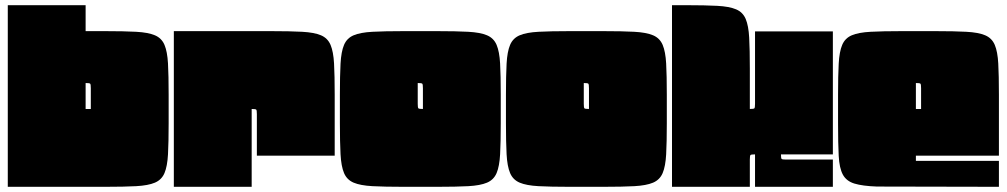

<svg xmlns="http://www.w3.org/2000/svg" viewBox="-20 -720 3880 740"><path d="M385 0H10V-700H310V-600H385Q458 -600 504.5 -597.5Q551 -595 577 -584Q603 -573 614 -547Q625 -521 627.5 -475Q630 -429 630 -355V-245Q630 -172 627.5 -125.5Q625 -79 614 -53Q603 -27 577 -16Q551 -5 505 -2.5Q459 0 385 0ZM330 -300V-380Q330 -395 327.5 -397.5Q325 -400 310 -400V-300Z M650 -600H1025Q1098 -600 1144.5 -597.5Q1191 -595 1217 -584Q1243 -573 1254 -547Q1265 -521 1267.5 -475Q1270 -429 1270 -355V-120H970V-280Q970 -295 967.5 -297.5Q965 -300 950 -300V0H650Z M1665 -600Q1738 -600 1784.5 -597.5Q1831 -595 1857 -584Q1883 -573 1894 -547Q1905 -521 1907.5 -475Q1910 -429 1910 -355V-245Q1910 -172 1907.5 -125.5Q1905 -79 1894 -53Q1883 -27 1857 -16Q1831 -5 1785 -2.5Q1739 0 1665 0H1535Q1462 0 1415.5 -2.5Q1369 -5 1343 -16Q1317 -27 1306 -53Q1295 -79 1292.5 -125.5Q1290 -172 1290 -245V-355Q1290 -428 1292.5 -474.5Q1295 -521 1306 -547Q1317 -573 1343 -584Q1369 -595 1415.5 -597.5Q1462 -600 1535 -600ZM1590 -400V-320Q1590 -305 1592.5 -302.5Q1595 -300 1610 -300V-380Q1610 -395 1607.5 -397.5Q1605 -400 1590 -400Z M2305 -600Q2378 -600 2424.5 -597.5Q2471 -595 2497 -584Q2523 -573 2534 -547Q2545 -521 2547.5 -475Q2550 -429 2550 -355V-245Q2550 -172 2547.5 -125.5Q2545 -79 2534 -53Q2523 -27 2497 -16Q2471 -5 2425 -2.5Q2379 0 2305 0H2175Q2102 0 2055.5 -2.5Q2009 -5 1983 -16Q1957 -27 1946 -53Q1935 -79 1932.5 -125.5Q1930 -172 1930 -245V-355Q1930 -428 1932.5 -474.5Q1935 -521 1946 -547Q1957 -573 1983 -584Q2009 -595 2055.5 -597.5Q2102 -600 2175 -600ZM2230 -400V-320Q2230 -305 2232.5 -302.5Q2235 -300 2250 -300V-380Q2250 -395 2247.5 -397.5Q2245 -400 2230 -400Z M2570 0V-700H2625Q2698 -700 2744.5 -697.5Q2791 -695 2817 -684Q2843 -673 2854 -647Q2865 -621 2867.5 -575Q2870 -529 2870 -455V-300Q2885 -300 2887.5 -302.5Q2890 -305 2890 -320V-599H3190V-125H2990Q2990 -110 2992.5 -107.5Q2995 -105 3010 -105H3190V0H2890V-125Q2875 -125 2872.5 -122.5Q2870 -120 2870 -105V0Z M3210 -355Q3210 -428 3212.5 -474.5Q3215 -521 3226 -547Q3237 -573 3263 -584Q3289 -595 3335.5 -597.5Q3382 -600 3455 -600H3585Q3658 -600 3704.5 -597.5Q3751 -595 3777 -584Q3803 -573 3814 -547Q3825 -521 3827.5 -475Q3830 -429 3830 -355V-120H3510V-100H3830V0L3360 -1Q3304 -3 3273 -12.5Q3242 -22 3228.5 -47Q3215 -72 3212.5 -119.5Q3210 -167 3210 -245ZM3510 -400V-300H3530V-380Q3530 -395 3527.5 -397.5Q3525 -400 3510 -400Z"/></svg>

Font: Badeen Display
Style: Regular
Weight: 400
Version: Version 1.000; ttfautohint (v1.8.4.7-5d5b)